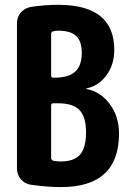

<svg xmlns="http://www.w3.org/2000/svg" viewBox="-20 -760 540 790"><path d="M230.5 -95.7Q284.2 -95.7 309.1 -123.5Q334 -151.4 334 -215.3Q334 -279.3 307.1 -307.1Q280.3 -335 219.7 -335H199.2Q190.4 -335 190.4 -326.2V-110.4Q190.4 -101.6 199.2 -98.6Q212.9 -95.7 230.5 -95.7ZM190.4 -620.1V-449.2Q190.4 -440.4 199.2 -440.4H205.1Q261.7 -440.4 289.1 -464.8Q316.4 -489.3 316.4 -542Q316.4 -590.8 293 -612.3Q269.5 -633.8 219.7 -633.8Q208 -633.8 198.2 -630.9Q190.4 -628.9 190.4 -620.1ZM336.9 -393.6Q393.6 -382.8 431.6 -332Q469.7 -281.2 469.7 -210Q469.7 9.8 230.5 9.8Q174.8 9.8 106.4 0Q81.1 -3.9 65.4 -22.9Q49.8 -42 49.8 -67.4V-664.1Q49.8 -689.5 65.4 -708Q81.1 -726.6 106.4 -731.4Q163.1 -740.2 219.7 -740.2Q450.2 -740.2 450.2 -554.7Q450.2 -494.1 418.5 -450.7Q386.7 -407.2 336.9 -396.5Q335 -396.5 335 -395Q335 -393.6 336.9 -393.6Z"/></svg>

Font: Rounded Mgen+ 1mn bold
Style: Bold
Weight: 700
Designer: [Source Han Sans]
Ryoko NISHIZUKA  (kana & ideographs); Paul D. Hunt (Latin, Greek & Cyrillic); Wenlong ZHANG  (bopomofo
Version: Version 1.059.20150602